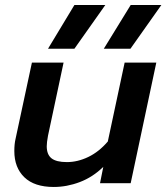

<svg xmlns="http://www.w3.org/2000/svg" viewBox="-20 -729 662 764"><path d="M276 -709H399L276 -535H171ZM500 -709H622L499 -535H393ZM37 -128Q37 -156 42 -177L107 -480H233L171 -189Q166 -162 166 -147Q166 -114 185 -99Q204 -84 246 -84Q289 -84 331.5 -104.5Q374 -125 409 -166L476 -480H602L500 0H378L391 -65Q349 -24 297.5 -4.5Q246 15 194 15Q117 15 77 -23.5Q37 -62 37 -128Z"/></svg>

Font: Prompt Medium
Style: Italic
Weight: 500
Italic angle: -12°
Designer: Katatrad Team
Foundry: CadsonDemak
Version: Version 1.001